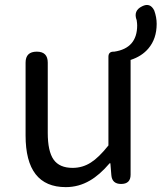

<svg xmlns="http://www.w3.org/2000/svg" viewBox="-20 -755 663 788"><path d="M250 13Q85 13 85 -199V-498Q85 -543 131 -543Q176 -543 176 -498V-210Q176 -134 200 -100Q224 -66 278 -66Q319 -66 353 -88Q385 -108 425 -158V-522Q425 -543 446 -543H449Q543 -557 543 -651Q543 -658 541 -672Q526 -711 563 -729Q596 -746 613 -712Q623 -684 623 -657Q623 -596 589 -556Q562 -524 516 -509V-254V-38Q516 0 477 0Q440 0 437 -36L433 -85H430Q389 -37 349 -14Q303 13 250 13Z"/></svg>

Font: GenSenRounded TW R
Style: Regular
Weight: 400
Version: Version 1.501;PS 1;hotconv 16.6.51;makeotf.lib2.5.65220